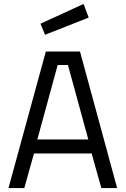

<svg xmlns="http://www.w3.org/2000/svg" viewBox="-20 -952 636 972"><path d="M23 0 212 -691H385L573 0H493L444 -175H152L103 0ZM169 -246H427L324 -623H272ZM208 -776 185 -832 403 -932 429 -863Z"/></svg>

Font: Cairo-CLs
Style: CLs-Regular
Weight: 400
Version: Version 3.130;gftools[0.9.24]